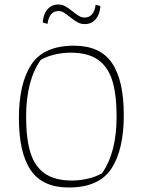

<svg xmlns="http://www.w3.org/2000/svg" viewBox="-20 -823 634 853"><path d="M290 -748Q274 -761 263 -767.5Q252 -774 240 -774Q199 -774 191 -717L170 -723Q172 -759 190.5 -781Q209 -803 239 -803Q256 -803 269.5 -795.5Q283 -788 302 -773Q319 -759 331 -752Q343 -745 356 -745Q397 -745 405 -802L426 -796Q424 -760 405.5 -738Q387 -716 357 -716Q339 -716 324.5 -724Q310 -732 290 -748ZM64 -298Q64 -452 119 -536Q174 -620 309 -620Q425 -620 477.5 -543Q530 -466 530 -312Q530 -158 475 -74Q420 10 285 10Q169 10 116.5 -67Q64 -144 64 -298ZM433 -53Q498 -145 498 -305Q498 -403 479 -464.5Q460 -526 415.5 -557.5Q371 -589 294 -589Q258 -589 222.5 -580.5Q187 -572 161 -557Q96 -465 96 -305Q96 -207 115 -145.5Q134 -84 178.5 -52.5Q223 -21 300 -21Q336 -21 371.5 -29.5Q407 -38 433 -53Z"/></svg>

Font: Athiti ExtraLight
Style: Regular
Weight: 250
Version: Version 1.032